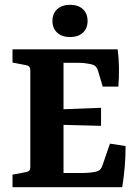

<svg xmlns="http://www.w3.org/2000/svg" viewBox="-20 -778 568 798"><path d="M407 -418 387 -485Q381 -504 366 -509Q356 -512 339.5 -514.5Q323 -517 305 -517H244V-324L400 -330V-255L244 -259V-59H321Q339 -59 358 -61Q377 -63 387 -67Q395 -71 398.5 -76Q402 -81 406 -91L437 -181L502 -171Q502 -127 498.5 -85.5Q495 -44 488 0H32V-52L89 -63Q106 -66 106 -83V-486Q106 -504 89 -507L32 -518V-573H469Q474 -535 474.5 -496.5Q475 -458 472 -418ZM344 -691Q344 -660 324.5 -642Q305 -624 271 -624Q238 -624 218 -642Q198 -660 198 -691Q198 -722 218 -740Q238 -758 271 -758Q305 -758 324.5 -740Q344 -722 344 -691Z"/></svg>

Font: Rasa
Style: Bold
Weight: 700
Designer: Anna Giedrys (Yrsa+Rasa design), David Brezina (Yrsa art-direction, Rasa art-direction, design)
Foundry: Rosetta Type Foundry
Version: Version 2.004